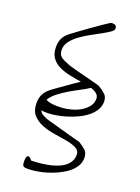

<svg xmlns="http://www.w3.org/2000/svg" viewBox="-170 -940 776 1064"><g transform="rotate(20 218.5 -407.5)"><path d="M102.5 17.6Q102.5 6.8 104.5 -2Q106.4 -10.7 110.8 -13.7Q115.2 -16.6 121.6 -13.7Q127.9 -10.7 137.7 2Q155.3 2 178.7 0Q202.1 -2 227.5 -6.3Q252.9 -10.7 277.8 -19Q302.7 -27.3 321.8 -40Q340.8 -52.7 352.5 -71.3Q364.3 -89.8 364.3 -114.3Q364.3 -138.7 341.8 -150.4Q319.3 -162.1 284.7 -168.5Q250 -174.8 210.4 -180.7Q170.9 -186.5 136.7 -199.7Q102.5 -212.9 79.6 -237.8Q56.6 -262.7 56.6 -307.6Q56.6 -337.9 67.4 -359.9Q78.1 -381.8 103.5 -401.4Q110.4 -407.2 126.5 -418.5Q142.6 -429.7 162.6 -443.8Q182.6 -458 204.6 -473.6Q226.6 -489.3 247.1 -502.9Q213.9 -507.8 179.2 -515.1Q144.5 -522.5 116.2 -535.6Q87.9 -548.8 69.8 -573.2Q51.8 -597.7 51.8 -636.7Q51.8 -668 63 -689.9Q74.2 -711.9 99.6 -730.5Q109.4 -738.3 136.2 -757.8Q163.1 -777.3 193.8 -799.3Q224.6 -821.3 252.4 -840.3Q280.3 -859.4 292 -866.2Q293.9 -866.2 297.4 -866.7Q300.8 -867.2 302.7 -867.2Q327.1 -867.2 327.1 -844.7Q327.1 -834 309.6 -821.8Q292 -809.6 265.1 -794.9Q238.3 -780.3 207 -763.2Q175.8 -746.1 148.9 -726.6Q122.1 -707 104.5 -684.1Q86.9 -661.1 86.9 -634.8Q86.9 -606.4 101.6 -594.2Q116.2 -582 144.5 -572.3Q145.5 -570.3 161.1 -565.4Q176.8 -560.5 198.7 -554.7Q220.7 -548.8 246.1 -542.5Q271.5 -536.1 293.5 -530.3Q315.4 -524.4 331.1 -520.5Q346.7 -516.6 347.7 -515.6Q373 -501 389.6 -485.4Q406.2 -469.7 406.2 -442.4Q406.2 -415 392.1 -392.1Q377.9 -369.1 354.5 -350.6Q331.1 -332 301.8 -318.4Q272.5 -304.7 242.2 -295.4Q211.9 -286.1 182.6 -281.2Q153.3 -276.4 131.8 -276.4Q121.1 -276.4 111.8 -276.9Q102.5 -277.3 95.7 -280.3Q100.6 -265.6 113.8 -257.8Q127 -250 148.4 -242.2Q160.2 -239.3 189 -231Q217.8 -222.7 250.5 -213.9Q283.2 -205.1 312 -196.8Q340.8 -188.5 352.5 -186.5Q377.9 -170.9 394 -155.8Q410.2 -140.6 410.2 -112.3Q410.2 -85 396 -62Q381.8 -39.1 358.9 -21.5Q335.9 -3.9 306.2 10.3Q276.4 24.4 246.1 33.7Q215.8 43 187 47.4Q158.2 51.8 135.7 51.8Q114.3 51.8 108.4 45.9Q102.5 40 102.5 17.6ZM311.5 -490.2Q293.9 -477.5 263.7 -461.9Q233.4 -446.3 202.6 -428.2Q171.9 -410.2 144.5 -389.2Q117.2 -368.2 102.5 -343.8Q118.2 -335 143.6 -332Q168.9 -329.1 197.3 -331.1Q225.6 -333 254.9 -341.3Q284.2 -349.6 307.1 -363.8Q330.1 -377.9 345.2 -397.5Q360.4 -417 360.4 -443.4Q360.4 -460.9 346.7 -472.2Q333 -483.4 311.5 -490.2Z"/></g></svg>

Font: Waiting for the Sunrise
Style: Regular
Weight: 300
Version: Version 1.001 2001